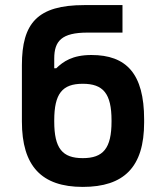

<svg xmlns="http://www.w3.org/2000/svg" viewBox="-20 -725 640 754"><path d="M546 -244V-256C546 -436 476 -509 339 -509C264 -509 228 -483 201 -457H193V-495C193 -564 222 -597 324 -597H461V-705H311C127 -705 66 -634 66 -469V-248C66 -73 143 9 305 9C467 9 546 -69 546 -244ZM193 -248V-252C193 -358 225 -396 305 -396C385 -396 418 -358 418 -252V-248C418 -142 385 -104 305 -104C225 -104 193 -142 193 -248Z"/></svg>

Font: LT Wave Mono Bold
Style: Regular
Weight: 700
Designer: Daniel Lyons
Version: Version 2.5 (Glyphs App)